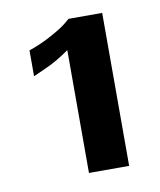

<svg xmlns="http://www.w3.org/2000/svg" viewBox="-55 -781 399 478"><g transform="rotate(-10 145.0 -542.5)"><path d="M234.4 -349.6H132.8V-660.2Q101.6 -637.7 70.3 -624L40 -610.4V-675.8Q71.3 -686.5 98.6 -701.7Q126 -716.8 137.7 -726.6L149.4 -736.3H234.4Z"/></g></svg>

Font: FreeUniversal
Style: Bold
Weight: 700
Version: Version 1.001 March 22, 2017